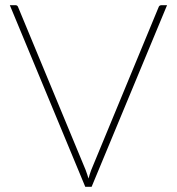

<svg xmlns="http://www.w3.org/2000/svg" viewBox="-20 -723 684 743"><path d="M18 -703H39.5Q48 -703 50.5 -694.5L311.5 -65Q314.5 -57 317.2 -48.8Q320 -40.5 322.5 -32Q327 -49 333 -65L593.5 -694.5Q596 -703 605.5 -703H626.5L334.5 0H310Z"/></svg>

Font: Lato Thin
Style: Regular
Weight: 200
Designer: Lukasz Dziedzic
Foundry: tyPoland Lukasz Dziedzic
Version: Version 2.007; 2014-02-27